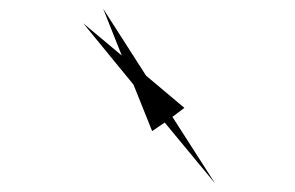

<svg xmlns="http://www.w3.org/2000/svg" viewBox="-20 -594 689 448"><path d="M174.3 -539.6 264.2 -464.4 220.7 -573.7 320.8 -417.5 410.2 -342.3 382.3 -321.3 481.9 -166 364.3 -308.1 335 -288.1 291.5 -396.5Z"/></svg>

Font: Vazirmatn UI FD NL Medium
Style: Regular
Weight: 500
Designer: Saber Rastikerdar
Foundry: Saber Rastikerdar
Version: Version 33.003